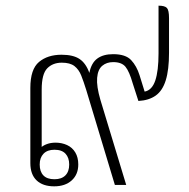

<svg xmlns="http://www.w3.org/2000/svg" viewBox="-20 -652 665 677"><path d="M171 5Q131 5 109 -16Q87 -37 87 -77V-342Q87 -408 117.5 -433.5Q148 -459 197 -459Q238 -459 260.5 -444Q283 -429 295 -395Q302 -430 323 -445.5Q344 -461 379 -461Q423 -461 442.5 -440Q462 -419 472 -387L490 -329Q516 -334 527.5 -368Q539 -402 539 -464V-632Q561 -632 568.5 -624Q576 -616 576 -588V-466Q576 -406 564.5 -369Q553 -332 529 -315Q505 -298 468 -296L448 -358Q436 -400 422.5 -416.5Q409 -433 379 -433Q356 -433 340.5 -420Q325 -407 322.5 -377.5Q320 -348 334 -300L425 0H385L284 -335Q275 -364 266.5 -385.5Q258 -407 242.5 -419Q227 -431 198 -431Q166 -431 146.5 -411Q127 -391 127 -336V-131L125 -132Q132 -139 145.5 -144Q159 -149 176 -149Q198 -149 216.5 -140.5Q235 -132 245.5 -114.5Q256 -97 256 -72Q256 -37 233 -16Q210 5 171 5ZM172 -20Q197 -20 210.5 -33.5Q224 -47 224 -72Q224 -96 211 -110Q198 -124 172 -124Q147 -124 133.5 -110Q120 -96 120 -72Q120 -47 133 -33.5Q146 -20 172 -20Z"/></svg>

Font: Noto Serif Thai ExtraLight
Style: Regular
Weight: 250
Version: Version 2.001